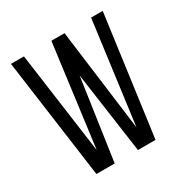

<svg xmlns="http://www.w3.org/2000/svg" viewBox="-160 -837 946 973"><g transform="rotate(-30 312.5 -350.0)"><path d="M236 0H129L33 -700H109L191 -104L269 -699H346L423 -103L502 -700H570L475 0H372L305 -475Z"/></g></svg>

Font: Bebas Neue Regular
Style: Regular
Weight: 400
Designer: Ryoichi Tsunekawa & LGV (GE)
Foundry: Free Software Foundation, Inc.
Version: Version 1.003 August 13, 2016